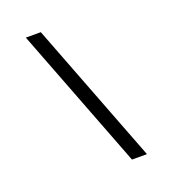

<svg xmlns="http://www.w3.org/2000/svg" viewBox="-140 -816 879 982"><g transform="rotate(-20 300.0 -325.0)"><path d="M112.8 -710.9 409.7 61H491.2L194.3 -710.9Z"/></g></svg>

Font: RobotoMono Nerd Font
Style: Regular
Weight: 400
Monospace: yes
Designer: Google
Version: Version 3.000;Nerd Fonts 3.2.1